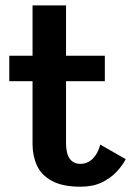

<svg xmlns="http://www.w3.org/2000/svg" viewBox="-20 -680 497 708"><path d="M276.6 8.5Q210.7 8.5 171.3 -13Q131.9 -34.4 116 -70.2Q100 -105.9 100 -148.6V-380.7H14.2V-474.6H100V-660H223.5V-474.6H366.6V-380.7H223.5V-151.6Q223.5 -113.9 237.1 -94.8Q250.7 -75.8 276.6 -75.8Q302.6 -75.8 321.9 -94.7Q341.2 -113.7 349.7 -146.8L443.6 -93.1Q431.2 -68.9 408.9 -45.6Q386.7 -22.2 354.5 -6.9Q322.3 8.5 276.6 8.5Z"/></svg>

Font: Panamera Thin
Style: Regular
Weight: 100
Designer: Bastien Sozeau
Foundry: NBR — Bastien Sozeau
Version: Version 3.003;gftools[0.9.33]